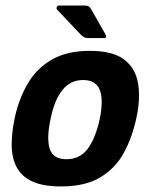

<svg xmlns="http://www.w3.org/2000/svg" viewBox="-20 -663 543 691"><path d="M200 8Q134 8 95 -10.5Q56 -29 39 -63Q22 -97 22 -141.5Q22 -186 33 -239Q48 -308 80 -362.5Q112 -417 166.5 -448.5Q221 -480 303 -480Q386 -480 427 -448.5Q468 -417 477 -362.5Q486 -308 471 -239Q456 -169 426 -113.5Q396 -58 341.5 -25Q287 8 200 8ZM219 -90Q268 -90 296 -128Q324 -166 339 -235Q353 -304 339 -339.5Q325 -375 279 -375Q234 -375 205 -339.5Q176 -304 162 -235Q147 -165 159 -127.5Q171 -90 219 -90ZM296 -526Q283 -526 271 -538L185 -629Q182 -633 184.5 -638Q187 -643 192 -643H285Q295 -643 299.5 -640Q304 -637 308 -630L358 -542Q367 -526 355 -526Z"/></svg>

Font: Glory Thin
Style: Bold Italic
Weight: 700
Italic angle: -12°
Version: Version 1.011